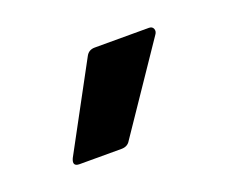

<svg xmlns="http://www.w3.org/2000/svg" viewBox="-43 -759 313 263"><g transform="rotate(-20 113.5 -627.5)"><path d="M37 -556Q26 -556 31 -567L98 -691Q102 -699 111 -699H190Q195 -699 196.5 -695Q198 -691 195 -687L111 -563Q107 -556 98 -556Z"/></g></svg>

Font: Sofia Sans Extra Cond
Style: Bold
Weight: 700
Width: 1
Designer: Botio Nikoltchev, Ani Petrova
Foundry: lettersoup
Version: Version 4.100; ttfautohint (v1.8.3)